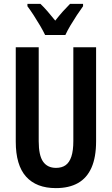

<svg xmlns="http://www.w3.org/2000/svg" viewBox="-20 -957 574 987"><path d="M474 -231Q474 -149 450.5 -95.5Q427 -42 381 -16Q335 10 267 10Q167 10 114 -49Q61 -108 61 -229V-714H179V-231Q179 -158 201.5 -126Q224 -94 268 -94Q298 -94 317.5 -108Q337 -122 347 -152.5Q357 -183 357 -232V-714H474ZM407 -925Q393 -906 375.5 -879.5Q358 -853 342 -826Q326 -799 316 -777H212Q202 -798 186.5 -824.5Q171 -851 153.5 -878Q136 -905 121 -925V-937H188Q205 -921 224.5 -898.5Q244 -876 264 -851Q286 -879 303 -898Q320 -917 340 -937H407Z"/></svg>

Font: Noto Sans Display ExtraCondensed SemiBold
Style: Regular
Weight: 600
Width: 2
Designer: Monotype Design Team
Foundry: Monotype Imaging Inc.
Version: Version 2.003